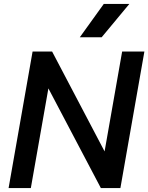

<svg xmlns="http://www.w3.org/2000/svg" viewBox="-20 -964 760 984"><path d="M147 -700H247L516 -188L606 -700H720L597 0H497L228 -511L138 0H24ZM512 -944H643L501 -773H389Z"/></svg>

Font: Bai Jamjuree SemiBold
Style: Italic
Weight: 600
Italic angle: -10°
Version: Version 1.000; ttfautohint (v1.6)